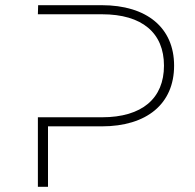

<svg xmlns="http://www.w3.org/2000/svg" viewBox="-20 -720 753 740"><path d="M126 -665H373C528 -665 612 -593 612 -467C612 -341 528 -268 373 -268H126V0H165V-233H372C546 -233 651 -320 651 -467C651 -613 546 -700 372 -700H127Z"/></svg>

Font: Montserrat-Alt1 ExtLt
Style: Regular
Weight: 200
Designer: Differentunic
Foundry: Differentunic
Version: Version 7.222